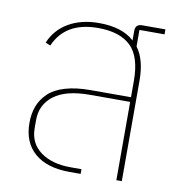

<svg xmlns="http://www.w3.org/2000/svg" viewBox="-71 -663 695 729"><g transform="rotate(10 277.0 -298.0)"><path d="M508.8 -577.1H412.1V-513.2Q445.8 -469.2 445.8 -386.2V0H424.8V-301.8H270Q177.2 -301.8 131.1 -266.6Q85 -231.4 85 -172.9V-141.1Q85 -83 128.9 -50.5Q172.9 -18.1 244.1 -18.1H287.1V0H244.1Q157.2 0 109.6 -41Q62 -82 62 -157.2Q62 -193.4 72.8 -221.7Q83.5 -250 106.9 -272.7Q130.4 -295.4 171.4 -307.6Q212.4 -319.8 269 -319.8H424.8V-382.8Q424.8 -476.6 382.6 -516.8Q340.3 -557.1 256.8 -557.1Q130.9 -557.1 88.9 -460L69.8 -467.8Q91.3 -519.5 140.1 -547.9Q189 -576.2 256.8 -576.2Q346.7 -576.2 393.1 -533.2V-568.8Q393.1 -583 399.4 -589.6Q405.8 -596.2 419.9 -596.2H508.8Z"/></g></svg>

Font: Anuphan Thin
Style: Regular
Weight: 250
Designer: Mike Abbink, Paul van der Laan, Pieter van Rosmalen, Mint Tantisuwanna
Foundry: Bold Monday; Cadson Demak
Version: Version 3.002;hotconv 1.0.109;makeotfexe 2.5.65596